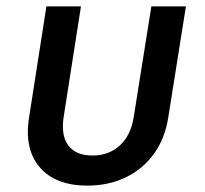

<svg xmlns="http://www.w3.org/2000/svg" viewBox="-20 -570 640 600"><path d="M253 10Q153 10 104 -47.5Q55 -105 71 -204L125 -550H233L179 -205Q170 -147 193.5 -115.5Q217 -84 269 -84Q320 -84 354.5 -115.5Q389 -147 398 -205L453 -550H561L506 -204Q496 -138 461.5 -90Q427 -42 373.5 -16Q320 10 253 10Z"/></svg>

Font: NKDuy Mono SemiBold
Style: Italic
Weight: 600
Italic angle: -9°
Monospace: yes
Designer: NKDuy
Foundry: NKDuy
Version: Version 2.251; ttfautohint (v1.8.4.7-5d5b)